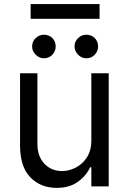

<svg xmlns="http://www.w3.org/2000/svg" viewBox="-20 -899 621 926"><path d="M420.5 -223V-545.5H504.3V0H420.5V-92.3H414.8Q395.6 -50.8 355.1 -21.8Q314.6 7.1 252.8 7.1Q176.1 7.1 126.4 -43.7Q76.7 -94.5 76.7 -198.9V-545.5H160.5V-204.5Q160.5 -144.9 194.1 -109.4Q227.6 -73.9 279.8 -73.9Q311.1 -73.9 343.6 -89.8Q376.1 -105.8 398.3 -138.8Q420.5 -171.9 420.5 -223ZM191.8 -617.9Q169.4 -617.9 152.2 -635.1Q134.9 -652.3 134.9 -674.7Q134.9 -699.2 152.2 -715.4Q169.4 -731.5 191.8 -731.5Q216.3 -731.5 232.4 -715.4Q248.6 -699.2 248.6 -674.7Q248.6 -652.3 232.4 -635.1Q216.3 -617.9 191.8 -617.9ZM396.3 -617.9Q373.9 -617.9 356.7 -635.1Q339.5 -652.3 339.5 -674.7Q339.5 -699.2 356.7 -715.4Q373.9 -731.5 396.3 -731.5Q420.8 -731.5 437 -715.4Q453.1 -699.2 453.1 -674.7Q453.1 -652.3 437 -635.1Q420.8 -617.9 396.3 -617.9ZM460.2 -879.3V-808.2H127.8V-879.3Z"/></svg>

Font: Inter UI
Style: Regular
Weight: 400
Designer: Rasmus Andersson
Foundry: rsms
Version: 3.2;8d6f07862